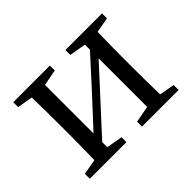

<svg xmlns="http://www.w3.org/2000/svg" viewBox="-102 -649 830 830"><g transform="rotate(-45 313.0 -234.0)"><path d="M360 -438V-468H584V-438L514 -425Q513 -388 512.5 -341.5Q512 -295 512 -260V-208Q512 -173 512.5 -127Q513 -81 514 -43L584 -30V0H360V-30L436 -44V-341L191 -74V-43L265 -30V0H41V-30L112 -43Q113 -81 113.5 -127Q114 -173 114 -208V-260Q114 -295 113.5 -341.5Q113 -388 112 -426L41 -438V-468H265V-438L191 -424V-127L302 -247L436 -394V-425Z"/></g></svg>

Font: Source Serif 4 Subhead
Style: Regular
Weight: 400
Designer: Frank Grießhammer
Foundry: Adobe Systems Incorporated
Version: Version 4.004;hotconv 1.0.117;makeotfexe 2.5.65602